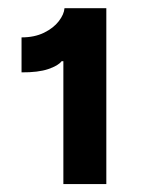

<svg xmlns="http://www.w3.org/2000/svg" viewBox="-20 -820 357 476"><path d="M243.6 -799.7V-363.6H137.1V-668.3H132.8Q124.6 -657.3 99.8 -648.8Q74.9 -640.3 33.4 -640.6V-727.3Q65.3 -727.3 89 -738.8Q112.6 -750.4 125.7 -767.4Q138.8 -784.4 139.9 -799.7Z"/></svg>

Font: Inter UI
Style: Bold
Weight: 700
Designer: Rasmus Andersson
Foundry: rsms
Version: 3.2;8d6f07862